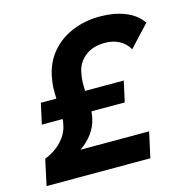

<svg xmlns="http://www.w3.org/2000/svg" viewBox="-104 -799 868 897"><g transform="rotate(-15 330.0 -350.5)"><path d="M65 -283 87 -383H162Q161 -405 161.5 -431.5Q162 -458 169 -492Q183 -558 224 -605Q265 -652 325.5 -676.5Q386 -701 458 -701Q524 -701 577 -680.5Q630 -660 660 -617L564 -514Q546 -545 516 -560.5Q486 -576 447 -576Q391 -576 354 -548Q317 -520 307 -475Q301 -447 300.5 -425Q300 -403 301 -383H488L466 -283H305Q304 -275 303 -267Q302 -259 300 -250Q292 -211 267.5 -178.5Q243 -146 209 -123H541L514 0H12L39 -125Q88 -144 120.5 -178.5Q153 -213 161 -253Q163 -261 164 -268.5Q165 -276 166 -283Z"/></g></svg>

Font: Radio Canada SemiBold
Style: Italic
Weight: 600
Italic angle: -12°
Designer: Charles Daoud, Etienne Aubert Bonn, Alexandre Saumier Demers, Jacques Le Bailly
Foundry: Radio-Canada
Version: Version 2.104; ttfautohint (v1.8.4.7-5d5b);gftools[0.9.28.de